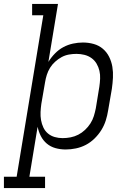

<svg xmlns="http://www.w3.org/2000/svg" viewBox="-67 -755 687 980"><path d="M-47 205V147H18L154 -677H97V-735H229L180 -439Q194 -462 213.5 -482Q233 -502 256.5 -514.5Q280 -527 305.5 -532.5Q331 -538 356 -538Q385 -538 411.5 -530.5Q438 -523 458 -506Q478 -489 490 -465Q502 -441 506.5 -414Q511 -387 509.5 -358.5Q508 -330 504 -302L485 -192Q481 -166 473 -140.5Q465 -115 450.5 -91.5Q436 -68 415.5 -48Q395 -28 371 -15.5Q347 -3 320.5 2.5Q294 8 268 8Q241 8 216 1Q191 -6 172 -22Q153 -38 141.5 -60.5Q130 -83 125 -108L83 147H163V205ZM253 -50Q273 -50 293.5 -54Q314 -58 332.5 -67.5Q351 -77 367 -92Q383 -107 394.5 -125Q406 -143 412 -162.5Q418 -182 422 -202L440 -312Q443 -332 444 -353Q445 -374 440.5 -393.5Q436 -413 426 -430Q416 -447 400 -458.5Q384 -470 364 -475Q344 -480 323 -480Q323 -480 323 -480Q323 -480 323 -480Q304 -480 284.5 -476.5Q265 -473 247.5 -463.5Q230 -454 214.5 -440Q199 -426 188.5 -409Q178 -392 172 -373Q166 -354 163 -335L144 -225Q141 -204 140 -183Q139 -162 142.5 -142Q146 -122 154.5 -104Q163 -86 178 -73.5Q193 -61 212.5 -55.5Q232 -50 253 -50Z"/></svg>

Font: Iosevka Slab Light Extended
Style: Italic
Weight: 300
Width: 7
Italic angle: -9°
Monospace: yes
Designer: Belleve Invis
Foundry: Belleve Invis
Version: Version 11.1.0; ttfautohint (v1.8.3)